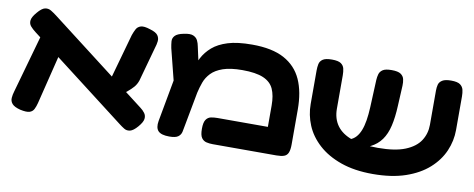

<svg xmlns="http://www.w3.org/2000/svg" viewBox="-56 -834 2707 1096"><g transform="rotate(10 1297.0 -286.0)"><path d="M773 -18Q749 10 730 14.5Q711 19 695.5 9.5Q680 0 666 -11L100 -446Q83 -459 71 -473Q59 -487 61 -506.5Q63 -526 87 -554Q112 -584 131 -588Q150 -592 166.5 -582Q183 -572 200 -559L766 -124Q781 -113 791.5 -98.5Q802 -84 799.5 -65Q797 -46 773 -18ZM92 6Q57 -3 44 -18Q31 -33 32.5 -52.5Q34 -72 40 -91L138 -439L265 -373L185 -49Q180 -29 172 -13Q164 3 146.5 8.5Q129 14 92 6ZM627 -164 566 -242 645 -524Q652 -544 660.5 -560Q669 -576 687.5 -581.5Q706 -587 742 -575Q777 -565 788 -549.5Q799 -534 797 -515Q795 -496 788 -475L733 -276Q725 -253 711 -237Q697 -221 677 -204.5Q657 -188 627 -164Z M1652 -270V-67Q1652 -37 1645 -20Q1638 -3 1621.5 3Q1605 9 1577 9H1208Q1189 9 1171.5 5Q1154 1 1143 -14.5Q1132 -30 1132 -67Q1132 -104 1143 -120Q1154 -136 1171.5 -139.5Q1189 -143 1209 -143H1501V-267Q1501 -325 1484 -362.5Q1467 -400 1423.5 -418.5Q1380 -437 1302 -437Q1233 -437 1190 -422Q1147 -407 1123 -382Q1099 -357 1088 -326.5Q1077 -296 1070 -265L1033 -67Q1030 -48 1026 -30.5Q1022 -13 1007 -2Q992 9 956 9Q909 9 891.5 -9.5Q874 -28 881 -68L935 -363L989 -305Q1004 -344 1017.5 -384Q1031 -424 1050.5 -461Q1070 -498 1103.5 -527Q1137 -556 1191.5 -573Q1246 -590 1332 -590Q1448 -590 1518 -552Q1588 -514 1620 -443Q1652 -372 1652 -270ZM951 -208 880 -490Q876 -510 874.5 -528.5Q873 -547 886.5 -561.5Q900 -576 936 -583Q973 -591 991 -583Q1009 -575 1016.5 -559.5Q1024 -544 1027 -527L1071 -327Z M2136 18Q2030 18 1951 -10Q1872 -38 1820 -85.5Q1768 -133 1743.5 -192Q1719 -251 1719 -314V-508Q1719 -528 1722.5 -545.5Q1726 -563 1742 -574Q1758 -585 1795 -585Q1832 -585 1847.5 -574Q1863 -563 1867 -545.5Q1871 -528 1871 -507V-314Q1871 -256 1900 -216Q1929 -176 1988 -155Q2047 -134 2139 -134Q2239 -134 2298 -158Q2357 -182 2383.5 -223Q2410 -264 2410 -315V-514Q2410 -532 2414 -548Q2418 -564 2434.5 -574.5Q2451 -585 2486 -585Q2523 -585 2538.5 -573.5Q2554 -562 2558 -544.5Q2562 -527 2562 -507V-312Q2562 -249 2536.5 -190Q2511 -131 2458.5 -84Q2406 -37 2326 -9.5Q2246 18 2136 18ZM1949 -110 1935 -152 1975 -155Q1995 -162 2009.5 -178Q2024 -194 2034 -219Q2044 -244 2049.5 -278Q2055 -312 2057 -354L2064 -514Q2065 -532 2069.5 -548Q2074 -564 2089.5 -574.5Q2105 -585 2141 -585Q2178 -585 2194 -574Q2210 -563 2214 -545.5Q2218 -528 2217 -508L2211 -390Q2208 -323 2196.5 -273.5Q2185 -224 2161 -190.5Q2137 -157 2098 -137.5Q2059 -118 2002 -111Z"/></g></svg>

Font: Fredoka Expanded SemiBold
Style: Regular
Weight: 600
Width: 7
Designer: Ben Nathan
Foundry: Milena B. Brandão, Ben Nathan
Version: Version 2.001